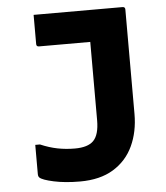

<svg xmlns="http://www.w3.org/2000/svg" viewBox="-52 -746 704 813"><g transform="rotate(-5 300.0 -340.0)"><path d="M246 -121Q301 -121 325 -145Q350 -170 350 -232V-565H132Q121 -565 121 -576V-700H499Q510 -700 510 -689V-245Q510 -169 482 -109Q454 -49 397.5 -14.5Q341 20 256 20Q192 20 144 9.5Q96 -1 85 -12Q80 -17 80 -27V-151H100Q137 -135 172.5 -128Q208 -121 246 -121Z"/></g></svg>

Font: Recursive Mn Lnr St XBd
Style: Regular
Weight: 800
Monospace: yes
Version: Version 1.079;hotconv 1.0.112;makeotfexe 2.5.65598; ttfautoh